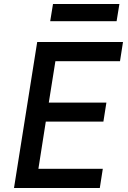

<svg xmlns="http://www.w3.org/2000/svg" viewBox="-20 -940 640 960"><path d="M50 0 166 -730H595L580 -634H257L224 -427H512L497 -332H209L172 -96H494L479 0ZM231 -834 245 -920H577L563 -834Z"/></svg>

Font: JetBrains Mono NL SemiBold
Style: Italic
Weight: 600
Italic angle: -9°
Monospace: yes
Designer: Philipp Nurullin, Konstantin Bulenkov
Foundry: JetBrains
Version: Version 2.305; ttfautohint (v1.8.4.7-5d5b)